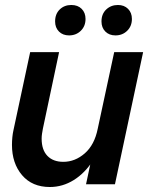

<svg xmlns="http://www.w3.org/2000/svg" viewBox="-20 -739 614 770"><path d="M180 11Q109 11 68.5 -36.5Q28 -84 28 -158Q28 -173 29.5 -188.5Q31 -204 34 -217L101 -530H217L152 -223Q150 -212 148.5 -202.5Q147 -193 147 -183Q147 -138 170 -114Q193 -90 234 -90Q281 -90 320 -124Q359 -158 372 -223L438 -530H554L441 0H325L363 -178L403 -223Q388 -150 354.5 -97.5Q321 -45 276 -17Q231 11 180 11ZM443 -597Q418 -597 402.5 -612.5Q387 -628 387 -653Q387 -683 406 -701Q425 -719 453 -719Q478 -719 493.5 -703.5Q509 -688 509 -663Q509 -634 490 -615.5Q471 -597 443 -597ZM257 -597Q232 -597 216.5 -612.5Q201 -628 201 -653Q201 -683 219.5 -701Q238 -719 266 -719Q292 -719 307.5 -703.5Q323 -688 323 -663Q323 -634 304 -615.5Q285 -597 257 -597Z"/></svg>

Font: Radio Canada Big Medium
Style: Italic
Weight: 500
Italic angle: -12°
Designer: Étienne Aubert Bonn
Foundry: Coppers and Brasses
Version: Version 1.001